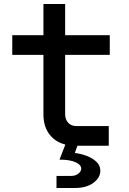

<svg xmlns="http://www.w3.org/2000/svg" viewBox="-20 -725 640 955"><path d="M261 210V150H334Q356 150 370 138.5Q384 127 384 114Q384 95 356 82Q328 69 276 69L305 -6Q254 -19 225 -58Q196 -97 196 -156V-452H41V-550H196V-705H304V-550H526V-452H304V-157Q304 -131 319 -114.5Q334 -98 360 -98H521V0H365L352 36Q380 39 409 49.5Q438 60 458.5 78.5Q479 97 479 124Q479 159 444.5 184.5Q410 210 353 210Z"/></svg>

Font: JetBrains Mono NL SemiBold
Style: Regular
Weight: 600
Designer: Philipp Nurullin, Konstantin Bulenkov
Foundry: JetBrains
Version: Version 2.304; ttfautohint (v1.8.4.7-5d5b)